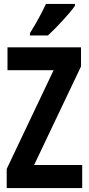

<svg xmlns="http://www.w3.org/2000/svg" viewBox="-20 -954 451 974"><path d="M360 -924V-934H213C192 -889 166 -840 132 -786V-774H223C270 -817 334 -887 360 -924ZM397 0V-117H153L391 -617V-714H18V-598H252L14 -97V0Z"/></svg>

Font: Noto Sans Gurmukhi ExtraCondensed
Style: Bold
Weight: 700
Width: 2
Designer: Jelle Bosma - Monotype Design Team
Foundry: Monotype Imaging Inc.
Version: Version 2.004